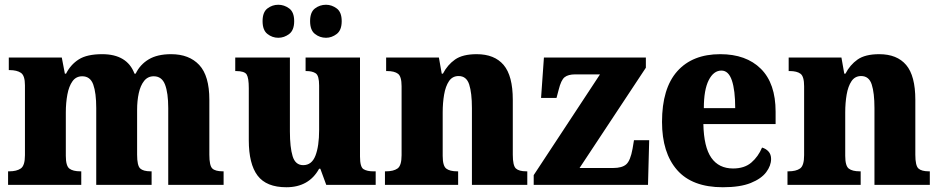

<svg xmlns="http://www.w3.org/2000/svg" viewBox="-20 -778 3956 808"><path d="M14 0V-57H19Q50 -57 67.5 -69Q85 -81 85 -125V-419Q85 -460 68 -471.5Q51 -483 20 -483H17V-536H240L253 -468H258Q277 -506 311.5 -528Q346 -550 410 -550Q515 -550 546 -468H551Q569 -506 605.5 -528Q642 -550 700 -550Q776 -550 818.5 -504.5Q861 -459 861 -358V-127Q861 -81 873.5 -69Q886 -57 918 -57H921V0H688V-323Q688 -387 674.5 -422Q661 -457 627 -457Q602 -457 586.5 -437.5Q571 -418 564 -386Q557 -354 557 -316V-127Q557 -81 570 -69Q583 -57 614 -57H618V0H385V-323Q385 -387 372.5 -422Q360 -457 326 -457Q300 -457 285 -436Q270 -415 263.5 -380Q257 -345 257 -305V-122Q257 -80 272 -68.5Q287 -57 318 -57H322V0Z M1185 10Q1101 10 1064 -39Q1027 -88 1027 -188V-407Q1027 -450 1018 -464.5Q1009 -479 973 -479H970V-536H1200V-225Q1200 -158 1211.5 -120.5Q1223 -83 1256 -83Q1292 -83 1307.5 -123Q1323 -163 1323 -231V-418Q1323 -460 1308.5 -469.5Q1294 -479 1269 -479H1266V-536H1495V-119Q1495 -75 1510 -66Q1525 -57 1550 -57H1561V0H1353L1328 -68H1323Q1280 10 1185 10ZM1352 -619Q1326 -619 1305.5 -635Q1285 -651 1285 -689Q1285 -727 1305.5 -742.5Q1326 -758 1352 -758Q1376 -758 1397 -742.5Q1418 -727 1418 -689Q1418 -651 1397 -635Q1376 -619 1352 -619ZM1151 -619Q1126 -619 1105.5 -635Q1085 -651 1085 -689Q1085 -727 1105.5 -742.5Q1126 -758 1151 -758Q1176 -758 1197 -742.5Q1218 -727 1218 -689Q1218 -651 1197 -635Q1176 -619 1151 -619Z M1600 0V-57H1604Q1636 -57 1653 -69Q1670 -81 1670 -125V-415Q1670 -456 1655 -467.5Q1640 -479 1609 -479H1605V-536H1827L1839 -468H1844Q1863 -505 1895 -527.5Q1927 -550 1986 -550Q2061 -550 2099.5 -504.5Q2138 -459 2138 -358V-127Q2138 -81 2151 -69Q2164 -57 2195 -57H2199V0H1966V-323Q1966 -387 1954.5 -422.5Q1943 -458 1910 -458Q1884 -458 1869.5 -436.5Q1855 -415 1849 -380Q1843 -345 1843 -305V-122Q1843 -80 1858 -68.5Q1873 -57 1904 -57H1908V0Z M2226 0V-41L2505 -465H2401Q2371 -465 2356 -453Q2341 -441 2331 -400L2322 -366H2257L2269 -536H2698V-493L2419 -71H2560Q2598 -71 2615.5 -86.5Q2633 -102 2642 -152L2648 -188H2712L2707 0Z M3022 10Q2893 10 2829.5 -62.5Q2766 -135 2766 -265Q2766 -406 2830 -478Q2894 -550 3011 -550Q3120 -550 3182 -488.5Q3244 -427 3244 -308V-256H2940Q2942 -159 2973.5 -114Q3005 -69 3065 -69Q3113 -69 3142 -94Q3171 -119 3187 -157Q3204 -152 3214.5 -140Q3225 -128 3225 -109Q3225 -81 3204.5 -53.5Q3184 -26 3139.5 -8Q3095 10 3022 10ZM3074 -323Q3074 -398 3060 -439.5Q3046 -481 3016 -481Q2983 -481 2962.5 -440.5Q2942 -400 2942 -323Z M3294 0V-57H3298Q3330 -57 3347 -69Q3364 -81 3364 -125V-415Q3364 -456 3349 -467.5Q3334 -479 3303 -479H3299V-536H3521L3533 -468H3538Q3557 -505 3589 -527.5Q3621 -550 3680 -550Q3755 -550 3793.5 -504.5Q3832 -459 3832 -358V-127Q3832 -81 3845 -69Q3858 -57 3889 -57H3893V0H3660V-323Q3660 -387 3648.5 -422.5Q3637 -458 3604 -458Q3578 -458 3563.5 -436.5Q3549 -415 3543 -380Q3537 -345 3537 -305V-122Q3537 -80 3552 -68.5Q3567 -57 3598 -57H3602V0Z"/></svg>

Font: Noto Serif Armenian SemiCondensed ExtraBold
Style: Regular
Weight: 800
Width: 4
Designer: Monotype Design Team
Foundry: Monotype Imaging Inc.
Version: Version 2.008; ttfautohint (v1.8.4.7-5d5b)